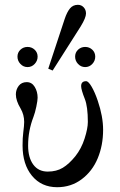

<svg xmlns="http://www.w3.org/2000/svg" viewBox="-20 -782 506 810"><path d="M66.2 -512.2Q53.7 -525.4 53.7 -543Q53.7 -560.5 66.2 -572.3Q78.6 -584 96.2 -584Q113.8 -584 126.2 -572.3Q138.7 -560.5 138.7 -543Q138.7 -525.4 126.2 -512.2Q113.8 -499 96.2 -499Q78.6 -499 66.2 -512.2ZM183.6 -492.2 252.9 -702.1Q262.7 -731.4 275.4 -746.6Q288.1 -761.7 308.6 -761.7Q323.2 -761.7 333 -751.2Q342.8 -740.7 342.8 -725.1Q342.8 -707 320.3 -670.4L202.1 -484.4ZM309.3 -512.2Q296.9 -525.4 296.9 -543Q296.9 -560.5 309.3 -572.3Q321.8 -584 339.4 -584Q356.9 -584 369.4 -572.3Q381.8 -560.5 381.8 -543Q381.8 -525.4 369.4 -512.2Q356.9 -499 339.4 -499Q321.8 -499 309.3 -512.2ZM46.9 -383.8Q46.9 -403.8 58.8 -419.7Q70.8 -435.5 92.8 -435.5Q114.3 -435.5 126.5 -415.5Q138.7 -395.5 138.7 -369.6Q138.7 -358.4 133.3 -332.3Q127.9 -306.2 121.1 -288.6Q98.6 -230.5 98.6 -168Q98.6 -117.2 120.4 -87.6Q142.1 -58.1 181.6 -58.1Q218.3 -58.1 244.9 -74.2Q271.5 -90.3 297.9 -123Q323.2 -154.8 336.9 -197.5Q350.6 -240.2 350.6 -267.6Q350.6 -332 337.9 -364.3Q322.3 -403.8 322.3 -418.5Q322.3 -439.5 343.3 -439.5Q353 -439.5 366.7 -416Q380.4 -392.6 392.6 -356.4Q415 -290.5 415 -234.4Q415 -168.9 392.3 -114.3Q369.6 -59.6 324.7 -25.9Q279.8 7.8 221.2 7.8Q154.8 7.8 115 -40.3Q75.2 -88.4 75.2 -168.5Q75.2 -201.2 78.1 -222.7Q82 -252.9 82 -267.6Q82 -298.3 66.9 -324.2Q46.9 -357.4 46.9 -383.8Z"/></svg>

Font: Theano Didot
Style: Regular
Weight: 400
Designer: Alexey Kryukov
Version: Version 2.0